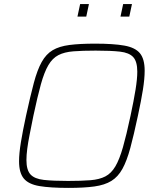

<svg xmlns="http://www.w3.org/2000/svg" viewBox="-20 -909 766 937"><path d="M315 8Q225 8 172 -1Q119 -10 96 -38Q73 -66 73 -122Q73 -160 82 -215Q91 -270 107 -344Q128 -440 145 -504Q162 -568 183.5 -606.5Q205 -645 237 -664Q269 -683 319 -689.5Q369 -696 444 -696Q534 -696 587 -686.5Q640 -677 663 -649Q686 -621 686 -564Q686 -525 677.5 -471.5Q669 -418 653 -344Q633 -250 616 -187Q599 -124 577.5 -85Q556 -46 523.5 -26Q491 -6 440.5 1Q390 8 315 8ZM312 -26Q377 -26 421 -29.5Q465 -33 494 -48Q523 -63 543 -97Q563 -131 580 -190.5Q597 -250 617 -344Q633 -419 641.5 -471.5Q650 -524 650 -559Q650 -609 630 -630.5Q610 -652 565.5 -657Q521 -662 447 -662Q382 -662 338 -658.5Q294 -655 265 -640Q236 -625 216 -591Q196 -557 179.5 -497.5Q163 -438 143 -344Q133 -294 125 -254Q117 -214 113 -183Q109 -152 109 -128Q109 -79 129 -57.5Q149 -36 194 -31Q239 -26 312 -26ZM568 -828 581 -889H624L611 -828ZM358 -828 371 -889H414L401 -828Z"/></svg>

Font: Saira Thin
Style: Italic
Weight: 100
Italic angle: -12°
Designer: Hector Gatti with collaboration of the Omnibus-Type team
Foundry: Omnibus-Type
Version: Version 1.101